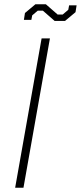

<svg xmlns="http://www.w3.org/2000/svg" viewBox="-20 -880 379 900"><path d="M175 -700H214L90 0H51ZM181 -830H157L131 -808L127 -787H92L97 -819L146 -860H195L250 -812H274L300 -834L304 -855H339L334 -823L285 -782H236Z"/></svg>

Font: Chakra Petch ExtraLight
Style: Italic
Weight: 275
Italic angle: -10°
Designer: Katatrad Aksorn Co.,Ltd.
Foundry: Cadson Demak Co.,Ltd.
Version: Version 1.000; ttfautohint (v1.6)